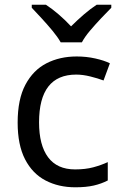

<svg xmlns="http://www.w3.org/2000/svg" viewBox="-20 -786 520 816"><path d="M300 10Q229 10 173.5 -19Q118 -48 86.5 -109Q55 -170 55 -265Q55 -364 88 -426Q121 -488 177.5 -517Q234 -546 306 -546Q347 -546 385 -537.5Q423 -529 447 -517L420 -444Q396 -453 364 -461Q332 -469 304 -469Q146 -469 146 -266Q146 -169 184.5 -117.5Q223 -66 299 -66Q343 -66 376.5 -75Q410 -84 438 -97V-19Q411 -5 378.5 2.5Q346 10 300 10ZM238 -606Q225 -629 203 -655.5Q181 -682 157 -708Q133 -734 115 -753V-766H175Q201 -749 229 -725Q257 -701 282 -674Q309 -701 337 -725Q365 -749 391 -766H453V-753Q434 -734 409.5 -708Q385 -682 362.5 -655.5Q340 -629 328 -606Z"/></svg>

Font: Noto Sans Osmanya
Style: Regular
Weight: 400
Designer: Monotype Design Team
Foundry: Monotype Imaging Inc.
Version: Version 2.001; ttfautohint (v1.8.4.7-5d5b)